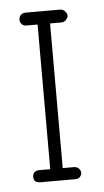

<svg xmlns="http://www.w3.org/2000/svg" viewBox="-41 -491 281 521"><g transform="rotate(-5 99.0 -231.0)"><path d="M47 -462C41 -462 35 -458 32 -453C31 -450 30 -447 30 -444C30 -441 31 -438 32 -436C35 -430 41 -427 47 -427H78V-33H47C41 -33 35 -30 32 -25C31 -22 30 -19 30 -16C30 -13 31 -10 32 -7C35 -2 41 0 47 0H143C149 0 155 -2 158 -7C160 -10 161 -13 161 -16C161 -19 160 -22 158 -25C155 -30 149 -33 143 -33H112V-427H143C149 -427 155 -430 158 -436C160 -438 161 -441 161 -444C161 -447 160 -450 158 -453C155 -458 149 -462 143 -462Z"/></g></svg>

Font: LetsTrace
Style: basic
Weight: 500
Version: Version 002.000